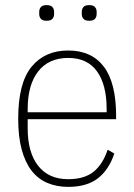

<svg xmlns="http://www.w3.org/2000/svg" viewBox="-20 -717 524 749"><path d="M246 12Q201 12 164.5 -3.5Q128 -19 103 -51.5Q78 -84 64.5 -134Q51 -184 51 -254Q51 -393 103 -456.5Q155 -520 246 -520Q337 -520 385 -457Q433 -394 433 -264V-252H88V-216Q88 -122 129 -70Q170 -18 246 -18Q309 -18 345 -47Q381 -76 400 -133L426 -118Q405 -55 362 -21.5Q319 12 246 12ZM246 -491Q170 -491 129 -438.5Q88 -386 88 -292V-279H396V-292Q396 -386 358.5 -438.5Q321 -491 246 -491ZM162 -636Q146 -636 139.5 -643.5Q133 -651 133 -662V-671Q133 -682 139.5 -689.5Q146 -697 162 -697Q178 -697 184.5 -689.5Q191 -682 191 -671V-662Q191 -651 184.5 -643.5Q178 -636 162 -636ZM328 -636Q312 -636 305.5 -643.5Q299 -651 299 -662V-671Q299 -682 305.5 -689.5Q312 -697 328 -697Q344 -697 350.5 -689.5Q357 -682 357 -671V-662Q357 -651 350.5 -643.5Q344 -636 328 -636Z"/></svg>

Font: IBM Plex Sans Cond ExtLt
Style: Regular
Weight: 200
Width: 3
Designer: Mike Abbink, Paul van der Laan, Pieter van Rosmalen
Foundry: Bold Monday
Version: Version 1.3